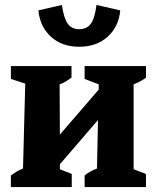

<svg xmlns="http://www.w3.org/2000/svg" viewBox="-20 -756 636 776"><path d="M24 0V-47Q35 -55 46.5 -62Q58 -69 73 -75L82 -418L24 -437V-489H269V-442Q258 -434 246.5 -427Q235 -420 221 -415L222 -212L379 -394V-415L322 -437V-489H570V-442Q550 -427 520 -415V-72L570 -53V0H322V-47Q333 -56 346 -63Q359 -70 372 -75L376 -271L222 -92V-72L270 -53V0ZM300 -567Q231 -567 186.5 -607Q142 -647 135 -714L230 -736Q238 -682 254 -660Q270 -638 300 -638Q331 -638 347 -660Q363 -682 370 -736L466 -714Q460 -648 415 -607.5Q370 -567 300 -567Z"/></svg>

Font: Piazzolla
Style: Bold
Weight: 700
Designer: Juan Pablo del Peral
Foundry: Huerta Tipografica
Version: Version 1.330